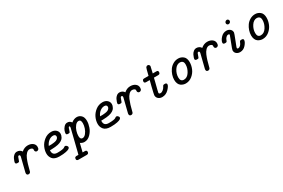

<svg xmlns="http://www.w3.org/2000/svg" viewBox="115 -1899 5019 3404"><g transform="rotate(-30 2624.5 -196.5)"><path d="M86.9 -295.9Q86.9 -303.7 94 -325.9Q101.1 -348.1 115 -376.5Q128.9 -404.8 156 -426.5Q183.1 -448.2 215.8 -448.2Q246.6 -448.2 271.7 -434.1Q296.9 -419.9 309.1 -397Q367.2 -447.8 436 -448.2Q498 -448.2 538.1 -417.7Q578.1 -387.2 578.1 -337.9Q578.1 -303.7 563.5 -289.8Q548.8 -275.9 530.8 -275.9Q513.7 -275.9 502.9 -287.4Q492.2 -298.8 492.2 -314.9Q492.2 -317.9 492.7 -324Q493.2 -330.1 493.2 -334Q493.2 -354 472.7 -363.5Q452.1 -373 432.1 -373Q396 -373 364.5 -340.6Q333 -308.1 312.5 -258.5Q292 -209 277.6 -160.9Q263.2 -112.8 253.2 -70.8Q243.2 -28.8 240.2 -22.9Q228 3.9 199.2 3.9Q161.1 3.9 161.1 -35.2Q161.1 -40 163.1 -51.8L233.9 -335.9Q234.9 -339.8 234.9 -348.1Q234.9 -372.1 212.9 -372.1Q200.7 -372.1 192.9 -358.2Q185.1 -344.2 173.8 -306.2Q168.9 -287.1 163.1 -278.6Q157.2 -270 151.6 -268.6Q146 -267.1 131.8 -267.1H123Q104 -267.1 95.5 -275.9Q86.9 -284.7 86.9 -295.9Z M652.8 -154.8Q652.8 -219.7 682.9 -285.4Q712.9 -351.1 775.4 -399.7Q837.9 -448.2 918 -448.2Q974.1 -448.2 1011 -416.5Q1047.9 -384.8 1047.9 -335Q1047.9 -319.8 1043.5 -304Q1039.1 -288.1 1026.4 -264.2Q1013.7 -240.2 981.7 -219.7Q949.7 -199.2 902.8 -189Q853 -177.7 772.9 -175.8H737.8Q736.8 -164.6 736.8 -158.2Q736.8 -71.3 834 -70.8Q890.1 -70.8 925.5 -76.4Q960.9 -82 970.9 -89.1Q981 -96.2 989.5 -101.6Q998 -106.9 1007.8 -106.9Q1022 -106.9 1036.9 -91.1Q1051.8 -75.2 1051.8 -62Q1051.8 -46.9 1035.4 -33Q1019 -19 966.6 -7.6Q914.1 3.9 832 3.9H826.7Q776.9 3.9 741.5 -10.5Q706.1 -24.9 687.5 -50Q668.9 -75.2 660.9 -100.6Q652.8 -126 652.8 -154.8ZM757.8 -252H770Q796.9 -252 814 -252.4Q831.1 -252.9 862.5 -257.1Q894 -261.2 913.1 -269Q932.1 -276.9 947.5 -293Q962.9 -309.1 962.9 -332Q962.9 -351.1 949.5 -362.1Q936 -373 913.1 -373Q866.2 -373 824 -340.6Q781.7 -308.1 757.8 -252Z M1053.7 190.9Q1053.7 164.1 1067.1 155Q1080.6 146 1094.7 146L1098.6 147H1133.8Q1135.7 138.2 1140.4 122.1Q1145 106 1147 97.2L1252.9 -330.1Q1256.8 -344.2 1256.8 -352.1Q1256.8 -371.1 1242.7 -371.1Q1232.9 -371.1 1224.9 -350.6Q1216.8 -330.1 1210.2 -306.2Q1203.6 -282.2 1199.7 -276.9Q1190.9 -267.1 1173.8 -267.1H1160.6Q1125 -267.1 1125 -293.5Q1125 -314 1136 -347.4Q1147 -380.9 1177 -414.6Q1207 -448.2 1245.6 -448.2Q1300.8 -448.2 1327.6 -403.8Q1381.8 -447.8 1440.9 -448.2Q1491.7 -448.2 1529.3 -411.6Q1566.9 -375 1566.9 -300.8Q1566.9 -239.7 1543 -171.9Q1519 -104 1465.3 -50Q1411.6 3.9 1342.8 3.9Q1301.8 3.9 1261.7 -23.9L1219.7 147H1265.6Q1303.7 147 1303.7 180.2Q1303.7 222.2 1260.7 222.2H1093.8Q1053.7 221.7 1053.7 190.9ZM1299.8 -142.1Q1299.8 -72.3 1346.7 -71.8Q1383.8 -71.8 1416.3 -111.3Q1448.7 -150.9 1465.8 -202.9Q1482.9 -254.9 1482.9 -299.8Q1482.9 -373 1436 -373Q1397.9 -373 1365.5 -333.5Q1333 -293.9 1316.4 -241Q1299.8 -188 1299.8 -142.1Z M1702.6 -154.8Q1702.6 -219.7 1732.7 -285.4Q1762.7 -351.1 1825.2 -399.7Q1887.7 -448.2 1967.8 -448.2Q2023.9 -448.2 2060.8 -416.5Q2097.7 -384.8 2097.7 -335Q2097.7 -319.8 2093.3 -304Q2088.9 -288.1 2076.2 -264.2Q2063.5 -240.2 2031.5 -219.7Q1999.5 -199.2 1952.6 -189Q1902.8 -177.7 1822.8 -175.8H1787.6Q1786.6 -164.6 1786.6 -158.2Q1786.6 -71.3 1883.8 -70.8Q1939.9 -70.8 1975.3 -76.4Q2010.7 -82 2020.8 -89.1Q2030.8 -96.2 2039.3 -101.6Q2047.9 -106.9 2057.6 -106.9Q2071.8 -106.9 2086.7 -91.1Q2101.6 -75.2 2101.6 -62Q2101.6 -46.9 2085.2 -33Q2068.8 -19 2016.4 -7.6Q1963.9 3.9 1881.8 3.9H1876.5Q1826.7 3.9 1791.3 -10.5Q1755.9 -24.9 1737.3 -50Q1718.8 -75.2 1710.7 -100.6Q1702.6 -126 1702.6 -154.8ZM1807.6 -252H1819.8Q1846.7 -252 1863.8 -252.4Q1880.9 -252.9 1912.4 -257.1Q1943.8 -261.2 1962.9 -269Q1981.9 -276.9 1997.3 -293Q2012.7 -309.1 2012.7 -332Q2012.7 -351.1 1999.3 -362.1Q1985.8 -373 1962.9 -373Q1916 -373 1873.8 -340.6Q1831.5 -308.1 1807.6 -252Z M2186.5 -295.9Q2186.5 -303.7 2193.6 -325.9Q2200.7 -348.1 2214.6 -376.5Q2228.5 -404.8 2255.6 -426.5Q2282.7 -448.2 2315.4 -448.2Q2346.2 -448.2 2371.3 -434.1Q2396.5 -419.9 2408.7 -397Q2466.8 -447.8 2535.6 -448.2Q2597.7 -448.2 2637.7 -417.7Q2677.7 -387.2 2677.7 -337.9Q2677.7 -303.7 2663.1 -289.8Q2648.4 -275.9 2630.4 -275.9Q2613.3 -275.9 2602.5 -287.4Q2591.8 -298.8 2591.8 -314.9Q2591.8 -317.9 2592.3 -324Q2592.8 -330.1 2592.8 -334Q2592.8 -354 2572.3 -363.5Q2551.8 -373 2531.7 -373Q2495.6 -373 2464.1 -340.6Q2432.6 -308.1 2412.1 -258.5Q2391.6 -209 2377.2 -160.9Q2362.8 -112.8 2352.8 -70.8Q2342.8 -28.8 2339.8 -22.9Q2327.6 3.9 2298.8 3.9Q2260.7 3.9 2260.7 -35.2Q2260.7 -40 2262.7 -51.8L2333.5 -335.9Q2334.5 -339.8 2334.5 -348.1Q2334.5 -372.1 2312.5 -372.1Q2300.3 -372.1 2292.5 -358.2Q2284.7 -344.2 2273.4 -306.2Q2268.6 -287.1 2262.7 -278.6Q2256.8 -270 2251.2 -268.6Q2245.6 -267.1 2231.4 -267.1H2222.7Q2203.6 -267.1 2195.1 -275.9Q2186.5 -284.7 2186.5 -295.9Z M2780.3 -398.9Q2781.2 -443.8 2818.4 -443.8H2910.6V-444.8Q2943.8 -582 2951.7 -594.2Q2965.8 -615.2 2988.3 -615.2Q3006.3 -615.2 3016.8 -602.5Q3027.3 -589.8 3027.3 -577.1Q3027.3 -570.3 2996.6 -443.8H3070.3Q3106.4 -443.8 3106.4 -412.1Q3106.4 -369.1 3066.4 -369.1H2977.5Q2973.6 -350.1 2956.5 -283.4Q2939.5 -216.8 2925 -159.4Q2910.6 -102.1 2910.6 -96.2Q2912.6 -72.3 2941.9 -72.3Q2942.4 -72.3 2942.4 -71.8Q2971.2 -72.3 2998.5 -95.7Q3026.4 -119.1 3041.5 -150.9Q3046.4 -163.1 3053.5 -168.9Q3060.5 -174.8 3065.4 -175.8Q3070.3 -176.8 3080.6 -176.8H3093.8Q3110.8 -176.8 3118.7 -167.5Q3126.5 -158.2 3126.5 -147.9Q3126.5 -113.8 3069.6 -54.9Q3012.7 3.9 2936.5 3.9Q2889.6 3.9 2858.2 -22.9Q2826.7 -49.8 2826.7 -92.8Q2826.7 -93.8 2826.7 -95.2Q2826.7 -109.4 2862.3 -254.9Q2880.4 -322.8 2891.6 -369.1H2817.4Q2780.3 -370.1 2780.3 -398.9Z M3268.6 -153.8Q3268.6 -202.6 3285.4 -253.9Q3302.2 -305.2 3332.8 -348.6Q3363.3 -392.1 3411.9 -420.2Q3460.4 -448.2 3516.6 -448.2Q3574.7 -448.2 3619.6 -411.1Q3664.6 -374 3664.6 -291Q3664.6 -224.1 3636.5 -157.5Q3608.4 -90.8 3549.8 -43.5Q3491.2 3.9 3417.5 3.9Q3392.6 3.9 3368.4 -3.7Q3344.2 -11.2 3320.8 -27.6Q3297.4 -43.9 3283 -76.4Q3268.6 -108.9 3268.6 -153.8ZM3352.5 -154.8Q3352.5 -70.8 3422.4 -70.8Q3490.2 -70.8 3535.9 -142.8Q3581.5 -214.8 3581.5 -290Q3581.5 -337.9 3559.6 -355.5Q3537.6 -373 3511.2 -373Q3443.4 -373 3397.9 -302.5Q3352.5 -231.9 3352.5 -154.8Z M3761.2 -295.9Q3761.2 -303.7 3768.3 -325.9Q3775.4 -348.1 3789.3 -376.5Q3803.2 -404.8 3830.3 -426.5Q3857.4 -448.2 3890.1 -448.2Q3920.9 -448.2 3946 -434.1Q3971.2 -419.9 3983.4 -397Q4041.5 -447.8 4110.4 -448.2Q4172.4 -448.2 4212.4 -417.7Q4252.4 -387.2 4252.4 -337.9Q4252.4 -303.7 4237.8 -289.8Q4223.1 -275.9 4205.1 -275.9Q4188 -275.9 4177.2 -287.4Q4166.5 -298.8 4166.5 -314.9Q4166.5 -317.9 4167 -324Q4167.5 -330.1 4167.5 -334Q4167.5 -354 4147 -363.5Q4126.5 -373 4106.4 -373Q4070.3 -373 4038.8 -340.6Q4007.3 -308.1 3986.8 -258.5Q3966.3 -209 3951.9 -160.9Q3937.5 -112.8 3927.5 -70.8Q3917.5 -28.8 3914.6 -22.9Q3902.3 3.9 3873.5 3.9Q3835.4 3.9 3835.4 -35.2Q3835.4 -40 3837.4 -51.8L3908.2 -335.9Q3909.2 -339.8 3909.2 -348.1Q3909.2 -372.1 3887.2 -372.1Q3875 -372.1 3867.2 -358.2Q3859.4 -344.2 3848.1 -306.2Q3843.3 -287.1 3837.4 -278.6Q3831.5 -270 3825.9 -268.6Q3820.3 -267.1 3806.2 -267.1H3797.4Q3778.3 -267.1 3769.8 -275.9Q3761.2 -284.7 3761.2 -295.9Z M4336.4 -296.9Q4340.3 -342.8 4388.7 -395.5Q4437 -448.2 4503.4 -448.2Q4546.4 -448.2 4576.9 -423.1Q4607.4 -397.9 4607.4 -357.9V-352.1Q4607.4 -339.8 4558.1 -215.8Q4533.2 -151.9 4516.1 -107.9Q4512.2 -95.7 4512.2 -89.8Q4512.2 -71.8 4535.2 -71.8Q4559.1 -72.8 4580.6 -94.5Q4602.1 -116.2 4613.3 -147.9Q4621.1 -168.9 4631.3 -173.8Q4639.2 -176.8 4651.4 -176.8H4656.2Q4668.5 -176.8 4675.8 -175.8Q4683.1 -174.8 4690.2 -168Q4697.3 -161.1 4697.3 -147.9Q4695.3 -106 4646.7 -51Q4598.1 3.9 4530.3 3.9Q4486.3 3.9 4456.3 -21Q4426.3 -45.9 4426.3 -85.9V-91.8Q4426.3 -106.9 4474.4 -228Q4522.5 -349.1 4522.5 -354Q4522.5 -372.1 4499 -372.1Q4473.1 -372.1 4452.6 -350.1Q4432.1 -328.1 4425.3 -306.2L4417 -285.2Q4409.2 -267.1 4383.3 -267.1H4374Q4336.4 -267.1 4336.4 -296.9ZM4562 -565.9Q4562 -585 4576.2 -597.9Q4590.3 -610.8 4607.2 -610.8Q4624 -610.8 4634.5 -598.9Q4645 -586.9 4645 -571.8Q4645 -552.7 4631.1 -540.3Q4617.2 -527.8 4600.1 -527.8Q4585 -527.8 4573.5 -538.3Q4562 -548.8 4562 -565.9Z M4843.3 -153.8Q4843.3 -202.6 4860.1 -253.9Q4877 -305.2 4907.5 -348.6Q4938 -392.1 4986.6 -420.2Q5035.2 -448.2 5091.3 -448.2Q5149.4 -448.2 5194.3 -411.1Q5239.3 -374 5239.3 -291Q5239.3 -224.1 5211.2 -157.5Q5183.1 -90.8 5124.5 -43.5Q5065.9 3.9 4992.2 3.9Q4967.3 3.9 4943.1 -3.7Q4918.9 -11.2 4895.5 -27.6Q4872.1 -43.9 4857.7 -76.4Q4843.3 -108.9 4843.3 -153.8ZM4927.2 -154.8Q4927.2 -70.8 4997.1 -70.8Q5064.9 -70.8 5110.6 -142.8Q5156.2 -214.8 5156.2 -290Q5156.2 -337.9 5134.3 -355.5Q5112.3 -373 5085.9 -373Q5018.1 -373 4972.7 -302.5Q4927.2 -231.9 4927.2 -154.8Z"/></g></svg>

Font: CMU Typewriter Text
Style: BoldItalic
Weight: 700
Italic angle: -14.04°
Version: Version 0.7.0